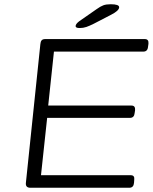

<svg xmlns="http://www.w3.org/2000/svg" viewBox="-20 -884 719 904"><path d="M123 0Q99 0 102 -24L170 -676Q171 -688 176 -694Q181 -700 193 -700H662Q681 -700 679 -678L677 -664Q675 -641 655 -641H234L207 -387H599Q618 -387 616 -365L614 -352Q612 -329 592 -329H202L173 -59H596Q615 -59 612 -37L611 -23Q609 0 589 0ZM355 -752Q336 -752 336 -761Q336 -771 353 -784L435 -841Q453 -854 466.5 -859Q480 -864 501 -864Q541 -864 541 -850Q541 -834 504 -815L421 -772Q401 -762 386.5 -757Q372 -752 355 -752Z"/></svg>

Font: Asap Expanded Expanded Light
Style: Italic
Weight: 300
Width: 7
Italic angle: -6°
Designer: Pablo Cosgaya
Foundry: Omnibus-Type
Version: Version 3.001; ttfautohint (v1.8.4.7-5d5b)